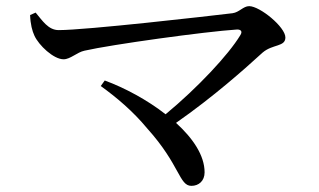

<svg xmlns="http://www.w3.org/2000/svg" viewBox="-20 -644 1040 625"><path d="M603 -39C627 -39 646 -55 646 -83C646 -138 608 -194 553 -244C675 -329 777 -420 835 -473C868 -501 909 -491 909 -522C909 -556 826 -624 791 -624C772 -624 759 -604 737 -601C654 -591 260 -546 171 -546C137 -546 118 -577 96 -603L78 -595C79 -565 85 -543 92 -528C106 -497 154 -451 187 -451C209 -451 231 -474 255 -479C343 -499 646 -541 752 -548C765 -548 770 -541 762 -529C724 -466 623 -358 519 -272C459 -319 386 -358 321 -382L308 -364C359 -327 412 -283 460 -225C566 -107 563 -39 603 -39Z"/></svg>

Font: Source Han Serif SC Medium
Style: Regular
Weight: 500
Designer: Ryoko NISHIZUKA 西塚涼子 (kana & ideographs); Frank Grießhammer (Latin, Greek & Cyrillic); Wenlong ZHANG 张文龙 (bopomofo); San
Foundry: Adobe
Version: Version 2.003;hotconv 1.1.1;makeotfexe 2.6.0